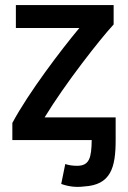

<svg xmlns="http://www.w3.org/2000/svg" viewBox="-20 -548 507 762"><path d="M344 8H29V-60C93 -180 224 -352 295 -437H43V-528H431V-451C379 -395 239 -217 157 -82H439V8C439 117 420 186 314 192C284 196 253 193 223 182L239 103C254 108 269 110 286 110C335 110 343 78 344 8Z"/></svg>

Font: Repo Medium
Style: Regular
Weight: 500
Designer: Stefan Peev
Foundry: Context Ltd
Version: Version 1.502